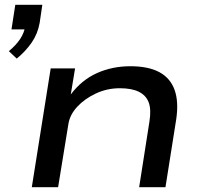

<svg xmlns="http://www.w3.org/2000/svg" viewBox="-20 -783 855 803"><path d="M50 -538 17 -569Q47 -594 64 -619.5Q81 -645 86 -675L98 -660H28L44 -763H157L146 -688Q138 -642 112.5 -605Q87 -568 50 -538ZM113 0 192 -497H294L276 -388Q322 -449 386 -477.5Q450 -506 525 -506Q600 -506 646 -481.5Q692 -457 710 -407.5Q728 -358 717 -284L672 0H562L605 -275Q613 -325 602 -354.5Q591 -384 561 -399Q531 -414 481 -414Q428 -414 381 -392Q334 -370 303 -336.5Q272 -303 266 -264L223 0Z"/></svg>

Font: Nunito Sans 7pt Expanded Medium
Style: Italic
Weight: 500
Width: 7
Italic angle: -9°
Designer: Vernon Adams
Foundry: Vernon Adams
Version: Version 3.101;gftools[0.9.27]